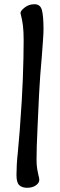

<svg xmlns="http://www.w3.org/2000/svg" viewBox="-20 -687 286 909"><path d="M108 202Q85 202 71.5 190Q58 178 58 141Q58 118 59.5 91.5Q61 65 65 28Q69 -13 73.5 -70.5Q78 -128 83 -210Q86 -259 88 -311.5Q90 -364 91 -412Q92 -460 92 -497Q92 -539 88.5 -566Q85 -593 80 -612Q77 -623 77 -625Q77 -636 97 -651.5Q117 -667 143 -667Q171 -667 178.5 -639Q186 -611 186 -547Q186 -530 183.5 -496Q181 -462 178 -420Q174 -377 170.5 -330Q167 -283 165 -241Q161 -151 158 -91Q155 -31 154 7Q153 45 153 70Q153 94 156 112.5Q159 131 162 143Q164 149 165 154.5Q166 160 166 165Q166 179 150 190.5Q134 202 108 202Z"/></svg>

Font: Akaya Telivigala
Style: Regular
Weight: 400
Designer: Vaishnavi Murthy Yerkadithaya, Juan Luis Blanco Aristondo
Version: Version 1.002; ttfautohint (v1.8.3)